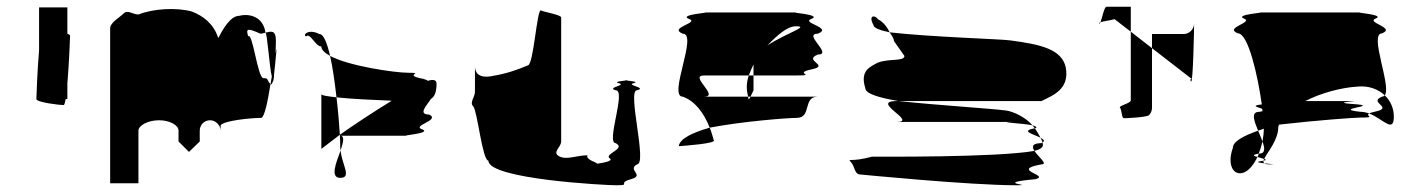

<svg xmlns="http://www.w3.org/2000/svg" viewBox="-20 -732 4188 570"><path d="M88 -438C88 -428 158 -420 169 -420C171 -420 173 -427 175 -438H180V-484C185 -542 188 -620 188 -626C188 -628 185 -630 180 -632V-710H96V-583C91 -525 88 -444 88 -438Z M307 -188H391V-344C391 -360 420 -375 452 -375C483 -375 510 -361 510 -344V-312L541 -281L573 -312V-344C573 -361 586 -375 604 -375C620 -375 635 -360 635 -344V-360C644 -374 726 -382 755 -382C765 -382 775 -432 783 -482C771 -494 779 -500 762 -500C745 -500 730 -637 717 -624C709 -648 715 -649 753 -632C758 -632 763 -634 768 -635C762 -682 721 -693 690 -685C663 -685 640 -642 628 -619C614 -662 583 -685 549 -698C504 -710 437 -707 391 -689C374 -689 359 -704 347 -692C335 -680 307 -665 307 -648ZM768 -634V-635C784 -639 799 -644 799 -612C799 -612 799 -595 798 -573C800 -585 801 -589 801 -580C801 -591 798 -548 794 -515C793 -509 794 -504 793 -500H792V-498L793 -499C792 -494 791 -491 790 -490C788 -483 785 -480 783 -482C784 -490 786 -497 787 -505C780 -530 773 -639 768 -634ZM793 -500C793 -500 793 -499 793 -499C793 -499 793 -500 793 -500Z M889 -624C901 -636 916 -594 934 -594C934 -584 944 -575 960 -566C951 -604 941 -631 928 -631C895 -648 877 -627 889 -624ZM934 -290C934 -290 956 -307 989 -332C987 -361 984 -401 979 -443C954 -446 937 -448 934 -452ZM960 -566C1015 -536 1152 -516 1192 -516C1245 -516 1172 -510 1236 -498C1244 -496 1248 -494 1250 -492C1266 -497 1276 -495 1276 -484C1276 -458 1270 -445 1259 -438C1248 -420 1219 -392 1254 -392C1290 -374 1196 -359 1236 -347C1259 -335 1157 -329 1192 -329H990C1004 -329 999 -309 991 -285C991 -289 990 -292 990 -296C990 -303 990 -316 989 -332C1030 -361 1089 -400 1143 -433C1095 -435 1024 -438 979 -443C974 -486 968 -531 960 -566ZM990 -204C1025 -204 996 -241 991 -285C978 -249 959 -204 990 -204Z M1385 -416C1397 -404 1412 -255 1430 -255C1430 -200 1778 -182 1809 -182C1857 -182 1810 -188 1853 -200C1896 -212 1841 -227 1871 -244C1903 -244 1841 -464 1871 -464C1903 -472 1837 -479 1861 -485C1879 -489 1851 -492 1839 -493C1828 -492 1800 -489 1817 -485C1843 -479 1778 -472 1808 -464C1840 -464 1778 -307 1808 -307C1840 -290 1772 -275 1790 -262C1802 -254 1772 -249 1753 -246C1752 -250 1718 -258 1724 -271C1692 -271 1662 -256 1640 -268C1618 -280 1646 -295 1646 -312V-680C1646 -688 1600 -695 1586 -701C1574 -707 1564 -538 1547 -538C1515 -524 1481 -513 1445 -507C1419 -501 1390 -503 1390 -536V-460C1390 -443 1373 -428 1385 -416ZM1839 -493C1834 -494 1832 -494 1839 -494C1846 -494 1844 -494 1839 -493Z M1995 -298C2009 -299 2109 -306 2099 -316C2095 -329 2092 -341 2087 -353C2038 -339 1998 -321 1995 -298ZM2007 -445C1962 -445 2053 -632 2007 -632C1962 -650 2059 -664 2025 -676C1992 -689 2098 -695 2070 -695H2345C2317 -695 2423 -689 2389 -676C2356 -664 2454 -650 2408 -632C2362 -632 2454 -570 2408 -570C2362 -552 2447 -538 2389 -526C2332 -514 2408 -508 2345 -508H2217V-541C2212 -530 2207 -519 2203 -508H2070C2024 -508 2118 -445 2070 -445H2201C2202 -433 2204 -437 2208 -445H2408C2362 -445 2391 -382 2345 -382C2319 -382 2186 -372 2087 -353C2069 -398 2043 -432 2007 -445ZM2197 -474C2197 -460 2200 -451 2201 -445H2208C2212 -453 2217 -464 2217 -464V-508H2203C2199 -496 2197 -485 2197 -474ZM2258 -597C2316 -635 2385 -654 2343 -654C2318 -654 2290 -630 2258 -597Z M2506 -251C2518 -239 2516 -214 2534 -214C2534 -214 2860 -182 2996 -182C3061 -182 2920 -188 3054 -200C3100 -212 2976 -227 3072 -244C3092 -244 3063 -266 3051 -284C2937 -264 2584 -267 2569 -267C2508 -250 2494 -263 2506 -251ZM2549 -470C2549 -454 2589 -442 2647 -432H3072C3106 -449 3156 -467 3144 -532C3132 -586 3070 -600 2980 -612C2955 -616 2743 -622 2621 -636C2628 -626 2634 -617 2634 -610L2665 -566C2665 -549 2620 -559 2586 -546C2564 -534 2532 -523 2549 -470ZM2573 -658C2556 -689 2580 -687 2586 -675C2601 -668 2614 -652 2621 -636C2593 -642 2573 -649 2573 -658ZM2642 -370C2706 -370 2561 -432 2642 -432H2647C2771 -419 2920 -410 2966 -404C2991 -401 3028 -381 3045 -360C3019 -366 2923 -370 2996 -370ZM3045 -360C3047 -357 3050 -354 3052 -351H3054C3060 -354 3055 -357 3045 -360ZM3051 -284C3043 -296 3043 -307 3072 -307C3073 -308 3074 -308 3075 -309C3076 -306 3076 -303 3076 -301C3076 -294 3067 -288 3051 -284ZM3052 -351C3059 -342 3065 -331 3069 -323C3051 -333 3006 -343 3052 -351ZM3069 -323C3072 -318 3074 -313 3075 -309C3083 -314 3078 -318 3069 -323Z M3243 -662C3244 -661 3246 -663 3247 -666C3244 -665 3242 -663 3243 -662ZM3247 -666C3252 -678 3258 -712 3265 -712H3337V-638L3289 -675C3274 -671 3255 -669 3247 -666ZM3305 -412C3311 -406 3309 -381 3317 -381C3326 -381 3384 -384 3391 -390C3397 -396 3400 -404 3400 -412V-589L3337 -638V-434C3337 -425 3299 -418 3305 -412ZM3400 -589V-631H3494C3510 -631 3524 -644 3525 -661C3525 -647 3522 -484 3516 -490C3509 -497 3523 -500 3515 -500ZM3525 -662C3525 -662 3525 -661 3525 -661C3525 -661 3525 -662 3525 -662Z M3640 -293C3622 -242 3642 -208 3673 -220C3688 -226 3702 -243 3713 -266C3702 -269 3695 -272 3717 -276C3721 -287 3725 -299 3728 -312C3724 -322 3720 -333 3715 -344C3672 -329 3640 -312 3640 -293ZM3655 -633C3612 -650 3703 -665 3673 -677C3643 -689 3743 -695 3718 -695H4020C3993 -695 4095 -689 4064 -677C4034 -665 4125 -650 4083 -633C4043 -633 4112 -475 4091 -449C4071 -468 4042 -478 4011 -475C3961 -472 3902 -456 3855 -432H3980C4049 -432 3903 -429 4011 -422C4069 -416 3933 -409 4020 -400C4028 -400 4037 -398 4045 -395C4031 -387 4068 -383 4020 -383C4001 -383 3891 -375 3777 -362C3777 -360 3775 -358 3775 -356C3775 -315 3742 -280 3733 -260C3728 -262 3719 -264 3713 -266C3715 -269 3716 -272 3717 -276H3718C3737 -276 3735 -292 3728 -312C3730 -324 3732 -337 3732 -350C3726 -348 3721 -346 3715 -344C3703 -373 3693 -400 3718 -400C3722 -401 3726 -401 3728 -402C3728 -404 3727 -407 3727 -409C3715 -414 3691 -418 3726 -422C3714 -507 3686 -633 3655 -633ZM3726 -254C3728 -254 3730 -255 3731 -255C3730 -252 3731 -249 3734 -247C3718 -249 3704 -251 3726 -254ZM3731 -255C3741 -257 3739 -258 3733 -260C3732 -258 3731 -257 3731 -255ZM3734 -247C3737 -245 3741 -244 3749 -244C3772 -244 3752 -245 3734 -247ZM4045 -395C4086 -379 4118 -335 4118 -386C4118 -410 4108 -433 4091 -449C4089 -447 4086 -445 4083 -445C4040 -428 4119 -413 4064 -401C4054 -399 4048 -397 4045 -395Z"/></svg>

Font: bitstorm
Style: ultext
Weight: 400
Version: Version 0.2